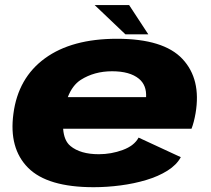

<svg xmlns="http://www.w3.org/2000/svg" viewBox="-20 -754 856 780"><path d="M360.5 6.5Q172.5 6.5 94 -72.5Q15.5 -151.5 34.5 -292Q53.5 -437.5 162.5 -517Q271.5 -596.5 455 -596.5Q644.5 -596.5 721.2 -514.5Q798 -432.5 774.5 -294Q768 -256.5 758 -231H236.5Q240 -182.5 266 -161Q306.5 -127.5 381.5 -127.5Q432 -127.5 478.8 -144.8Q525.5 -162 543 -195L714.5 -115.5Q697.5 -84 660.5 -60.8Q623.5 -37.5 574.2 -22.8Q525 -8 469.8 -0.8Q414.5 6.5 360.5 6.5ZM255.5 -359.5H573.5Q576 -408 544.5 -434Q507.5 -464.5 435.5 -464.5Q363 -464.5 308 -429.5Q274 -407.5 255.5 -359.5ZM489.5 -614.5 364.5 -733.5H504.5L582.5 -614.5Z"/></svg>

Font: Anybody ExtraExpanded ExtraBold
Style: Italic
Weight: 800
Width: 8
Italic angle: -10°
Designer: Tyler Finck
Foundry: Etcetera Type Company
Version: Version 1.010; ttfautohint (v1.8.3) -l 8 -r 50 -G 200 -x 14 